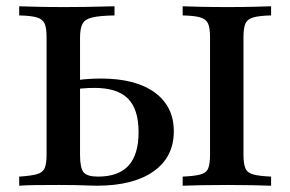

<svg xmlns="http://www.w3.org/2000/svg" viewBox="-20 -591 923 611"><path d="M41.1 0V-29Q79 -31.5 97.6 -36.7Q116.1 -41.9 122.2 -56Q128.2 -70.2 128.2 -98.4V-472.6Q128.2 -501.6 122.2 -515.7Q116.1 -529.8 97.6 -535.5Q79 -541.1 41.1 -541.9V-571Q65.3 -570.2 100.8 -569.4Q136.3 -568.5 184.7 -568.5Q221 -568.5 251.6 -569Q282.3 -569.4 306 -570.2Q329.8 -571 344.4 -571V-541.9Q297.6 -541.1 273.8 -535.5Q250 -529.8 242.3 -514.9Q234.7 -500 234.7 -471V-98.4Q234.7 -56.5 246 -42.7Q257.3 -29 291.9 -29Q357.3 -29 389.1 -64.1Q421 -99.2 421 -170.2Q421 -243.5 387.1 -277.4Q353.2 -311.3 280.6 -311.3Q259.7 -311.3 239.1 -309.3Q218.5 -307.3 199.2 -302.4V-331.5Q222.6 -336.3 248.4 -338.7Q274.2 -341.1 300.8 -341.1Q411.3 -341.1 472.2 -296.8Q533.1 -252.4 533.1 -173.4Q533.1 -91.1 468.5 -45.6Q404 0 287.9 0Q274.2 0 256.9 -0.8Q239.5 -1.6 218.1 -2Q196.8 -2.4 168.5 -2.4Q125 -2.4 92.7 -2Q60.5 -1.6 41.1 0ZM561.3 0V-29Q599.2 -30.6 618.1 -35.9Q637.1 -41.1 642.7 -55.6Q648.4 -70.2 648.4 -98.4V-472.6Q648.4 -501.6 642.3 -515.7Q636.3 -529.8 617.7 -535.5Q599.2 -541.1 561.3 -541.9V-571Q582.3 -570.2 619 -569.4Q655.6 -568.5 703.2 -568.5Q747.6 -568.5 784.3 -569.4Q821 -570.2 842.7 -571V-541.9Q804.8 -541.1 785.9 -535.5Q766.9 -529.8 760.9 -515.7Q754.8 -501.6 754.8 -472.6V-98.4Q754.8 -70.2 760.9 -55.6Q766.9 -41.1 785.9 -35.9Q804.8 -30.6 842.7 -29V0Q821 -0.8 784.3 -1.6Q747.6 -2.4 703.2 -2.4Q655.6 -2.4 619 -1.6Q582.3 -0.8 561.3 0Z"/></svg>

Font: Playfair SemiBold
Style: Regular
Weight: 600
Designer: Claus Eggers Sørensen
Foundry: Claus Eggers Sørensen
Version: Version 2.001;gftools[0.9.30]